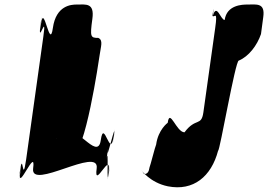

<svg xmlns="http://www.w3.org/2000/svg" viewBox="-20 -845 1181 846"><path d="M1070 -825C1047 -825 979 -823 970 -757C952 -757 935 -833 918 -776C918 -776 925 -841 916 -775C925 -765 940 -804 928 -720L876 -349C867 -287 842 -328 793 -262C757 -262 728 -370 719 -304C719 -304 677 -274 668 -208C664 -201 642 -113 639 -108C636 -87 629 -78 615 -78C612 -83 601 -98 602 -96C602 -96 641 -40 720 -24C832 -2 911 -67 941 -181C948 -176 1017 -578 1032 -578C1076 -596 1113 -645 1130 -695L1140 -770C1149 -834 1110 -825 1070 -825ZM318 -825C295 -825 227 -822 213 -722C199 -620 174 -833 161 -742C147 -642 173 -840 159 -740C144 -630 188 -802 171 -684L95 -141C78 -23 82 -195 67 -85C53 15 83 -184 69 -84C56 7 140 -204 126 -103C112 -3 420 -203 406 -103C392 -2 473 -193 458 -84C444 16 474 -185 460 -85C447 6 461 -223 449 -141L456 -190C444 -108 495 -336 482 -245C468 -145 495 -346 481 -246C466 -137 438 -328 424 -227C410 -127 300 -327 286 -227C272 -125 240 -319 225 -209C211 -109 241 -308 227 -208C214 -117 237 -143 298 -161C355 -161 416 -582 419 -602C424 -640 436 -668 413 -678C379 -678 376 -682 387 -762C397 -834 358 -825 318 -825Z"/></svg>

Font: Hussar Przerywany
Style: Obl
Weight: 400
Foundry: Cannot Into Space Fonts
Version: Version 0.982